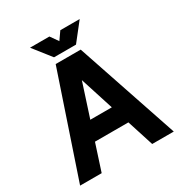

<svg xmlns="http://www.w3.org/2000/svg" viewBox="-202 -1035 1117 1181"><g transform="rotate(-30 356.5 -444.5)"><path d="M152 -319.5V-188.3H548.9V-319.5ZM357.7 -556.6 536 0H689.2L445.4 -722.7H267.7L23.9 0H177.1ZM318.9 -888.7H181.3L279.7 -763.7H406.4ZM396.5 -888.7 309 -763.7H435.7L534.1 -888.7Z"/></g></svg>

Font: Giphurs SC
Style: Regular
Weight: 400
Version: Version 0.920